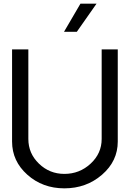

<svg xmlns="http://www.w3.org/2000/svg" viewBox="-20 -1020 735 1050"><path d="M420 -1000H508L400 -846H330ZM332 10Q213 10 129.5 -64.5Q46 -139 46 -246V-750H135V-260Q135 -181 193 -125Q251 -69 332 -69Q415 -69 475.5 -125Q536 -181 536 -260V-750H624V-246Q624 -139 538 -64.5Q452 10 332 10Z"/></svg>

Font: Oakes Grotesk
Style: Regular
Weight: 400
Designer: Samuel Oakes
Foundry: Samuel Oakes
Version: Version 1.000;PS 001.000;hotconv 1.0.88;makeotf.lib2.5.64775